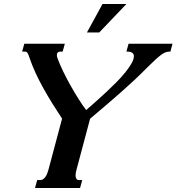

<svg xmlns="http://www.w3.org/2000/svg" viewBox="-20 -933 876 953"><path d="M373.5 -39.1H388.2L377.4 0H153.8L164.6 -39.1H179.2Q188 -39.1 194.6 -43.9Q201.2 -48.8 206.3 -56.4Q211.4 -64 214.8 -73.2Q218.3 -82.5 220.7 -91.3L288.1 -344.2Q264.2 -380.4 240.7 -418Q217.3 -455.6 196 -493.7Q174.8 -531.7 157.2 -569.6Q139.6 -607.4 127.4 -643.6Q120.6 -664.6 116.2 -670.7Q111.8 -676.8 105 -676.8H89.8L100.6 -715.8H301.8L291 -676.8H278.3Q271.5 -676.8 266.8 -672.6Q262.2 -668.5 262.2 -659.7Q262.2 -652.3 265.6 -643.6Q276.9 -612.8 294.2 -577.1Q311.5 -541.5 331.1 -506.8Q350.6 -472.2 370.6 -440.7Q390.6 -409.2 407.7 -386.7Q428.7 -405.3 454.6 -428Q480.5 -450.7 506.8 -475.3Q533.2 -500 558.1 -525.1Q583 -550.3 602.1 -574Q621.1 -597.7 632.8 -618.2Q644.5 -638.7 644.5 -653.8Q644.5 -665.5 636.2 -671.1Q627.9 -676.8 613.3 -676.8H607.4L618.2 -715.8H836.4L825.7 -676.8H820.3Q812 -676.8 803 -673.8Q793.9 -670.9 781.2 -661.9Q768.6 -652.8 750.5 -636.2Q732.4 -619.6 705.6 -592.8Q652.3 -538.6 582.8 -477.3Q513.2 -416 427.2 -343.8L359.9 -91.3Q357.9 -84 356.4 -76.7Q355 -69.3 355 -62.5Q355 -52.7 358.9 -45.9Q362.8 -39.1 373.5 -39.1ZM488.8 -913.1H607.4L472.7 -772H411.6Z"/></svg>

Font: Arian AMU Serif
Style: Bold Italic
Weight: 700
Italic angle: -15°
Designer: Ruben Hakobyan (Tarumian)
Foundry: Ruben Hakobyan (Tarumian)
Version: Version 1.002